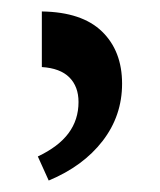

<svg xmlns="http://www.w3.org/2000/svg" viewBox="-20 -780 279 335"><path d="M53 -760Q123 -759 158 -725Q193 -691 193 -634Q193 -578 159 -534Q125 -490 65 -465L46 -507Q82 -524 99.5 -547.5Q117 -571 117 -602Q117 -629 101 -645Q85 -661 53 -663Z"/></svg>

Font: Noto Serif Armenian Medium
Style: Regular
Weight: 500
Version: Version 2.007